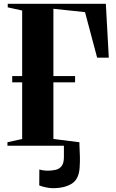

<svg xmlns="http://www.w3.org/2000/svg" viewBox="-20 -763 609 1005"><path d="M256.5 222Q239.5 222 219 217.5Q198.5 213 185.5 207.5L186 124Q196.5 127.5 209 129Q221.5 130.5 227.5 130.5Q250.5 130.5 270.2 126.2Q290 122 302.2 106.8Q314.5 91.5 314.5 59.5V0H19V-18.5L96 -35.5V-332H44V-365H96V-708L20.5 -724.5V-743H534L549.5 -461H488.5L425 -699.5L259.5 -717V-365H373V-332H259.5V-35.5L395.5 -18.5Q395.5 -4.5 396.5 13.8Q397.5 32 398.2 56.2Q399 80.5 397 112.5Q393.5 174.5 356 198.2Q318.5 222 256.5 222Z"/></svg>

Font: Merriweather 144pt
Style: Bold
Weight: 700
Version: Version 2.100